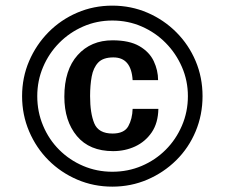

<svg xmlns="http://www.w3.org/2000/svg" viewBox="-20 -659 908 692"><path d="M710 -312.5Q710 -245.1 685.1 -185.5Q660.2 -126 615.2 -81.5Q570.3 -37.1 511.2 -11.7Q452.1 13.7 384.8 13.7Q317.4 13.7 258.3 -11.7Q199.2 -37.1 154.8 -81.5Q110.4 -126 85 -185.5Q59.6 -245.1 59.6 -312.5Q59.6 -379.9 85 -439Q110.4 -498 154.8 -543Q199.2 -587.9 258.3 -613.3Q317.4 -638.7 384.8 -638.7Q452.1 -638.7 511.2 -613.3Q570.3 -587.9 615.2 -543Q660.2 -498 685.1 -439Q710 -379.9 710 -312.5ZM657.2 -312.5Q657.2 -368.2 635.7 -417.5Q614.3 -466.8 577.1 -504.4Q540 -542 490.7 -563.5Q441.4 -585 384.8 -585Q329.1 -585 279.8 -563.5Q230.5 -542 193.4 -504.4Q156.2 -466.8 135.3 -417.5Q114.3 -368.2 114.3 -312.5Q114.3 -255.9 135.3 -206.1Q156.2 -156.2 193.4 -119.1Q230.5 -82 279.8 -61Q329.1 -40 384.8 -40Q441.4 -40 490.7 -61Q540 -82 577.1 -119.1Q614.3 -156.2 635.7 -206.1Q657.2 -255.9 657.2 -312.5ZM550.8 -266.6Q549.8 -215.8 526.9 -182.1Q503.9 -148.4 467.3 -131.3Q430.7 -114.3 387.7 -114.3Q302.7 -114.3 257.3 -168.5Q211.9 -222.7 211.9 -310.5Q211.9 -407.2 259.8 -460.4Q307.6 -513.7 385.7 -513.7Q446.3 -513.7 482.4 -492.7Q518.6 -471.7 534.2 -438.5Q549.8 -405.3 549.8 -370.1H458Q453.1 -452.1 388.7 -452.1Q351.6 -452.1 334 -433.6Q316.4 -415 310.5 -383.3Q304.7 -351.6 304.7 -312.5Q304.7 -251 319.8 -214.4Q335 -177.7 385.7 -177.7Q427.7 -177.7 442.4 -204.1Q457 -230.5 458 -266.6Z"/></svg>

Font: Namkio Khamti
Style: Bold
Weight: 700
Designer: Debbi Hosken
Foundry: SIL International
Version: Version 3.917